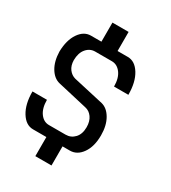

<svg xmlns="http://www.w3.org/2000/svg" viewBox="-216 -803 908 1020"><g transform="rotate(30 238.5 -292.5)"><path d="M88.9 -426.8Q89.4 -394 105.2 -372.8Q121.1 -351.6 145 -345.2L331.1 -303.2Q367.2 -293.9 390.6 -253.4Q414.1 -212.9 414.1 -152.8Q414.1 -84 384.5 -42Q355 0 311 0H266.1V117.2H167V0H85Q41 0 11.5 -47.6Q-18.1 -95.2 -18.1 -172.9H70.8Q70.8 -121.6 92.5 -91.8Q114.3 -62 147 -62H249Q281.7 -62 304 -85.9Q326.2 -109.9 326.2 -151.9Q326.2 -188 309.6 -211.4Q293 -234.9 267.1 -240.2L85 -282.2Q48.8 -291 25.1 -330.1Q1.5 -369.1 0 -428.2Q1.5 -499 30.8 -542Q60.1 -585 103 -585H167V-702.1H266.1V-585H329.1Q373 -585 402.6 -537.4Q432.1 -489.7 432.1 -412.1H344.2Q344.2 -463.4 322 -493.2Q299.8 -522.9 267.1 -522.9H165Q132.8 -522.9 111.1 -497.3Q89.4 -471.7 88.9 -426.8Z"/></g></svg>

Font: Favorite Color
Style: Regular
Weight: 400
Designer: Bryce Wilner
Version: Version 1.000;PS 1.0;hotconv 16.6.51;makeotf.lib2.5.65220 DE